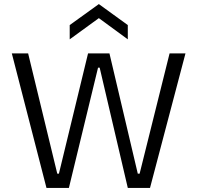

<svg xmlns="http://www.w3.org/2000/svg" viewBox="-20 -922 969 942"><path d="M208 0 38 -660H118L261 -70H269L412 -660H517L656 -70H665L812 -660H890L716 0H607L469 -590H461L318 0ZM322 -729V-799L465 -902L607 -799V-729L465 -833Z"/></svg>

Font: Bricolage Grotesque 10pt Light
Style: Regular
Weight: 300
Designer: Mathieu Triay
Foundry: Atelier Triay
Version: Version 1.000; ttfautohint (v1.8.4.7-5d5b);gftools[0.9.32]